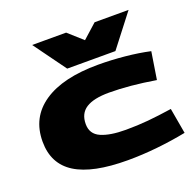

<svg xmlns="http://www.w3.org/2000/svg" viewBox="-137 -935 1111 1089"><g transform="rotate(-20 418.5 -390.0)"><path d="M35 -254Q35 -400 151 -478.5Q267 -557 480 -557Q559 -557 640.5 -549Q722 -541 790 -526L764 -361Q606 -387 484 -387Q391 -387 345 -357.5Q299 -328 299 -264Q299 -204 353 -180Q407 -156 503 -156Q573 -156 637.5 -162Q702 -168 782 -180L809 -26Q723 -9 632 0.5Q541 10 454 10Q242 10 138.5 -55Q35 -120 35 -254ZM749 -790 599 -596H308L167 -790H372L458 -713L544 -790Z"/></g></svg>

Font: Georama ExtraExtended ExtraBold
Style: Regular
Weight: 800
Width: 8
Designer: Jean-Baptiste Levee
Foundry: Production Type
Version: Version 1.000